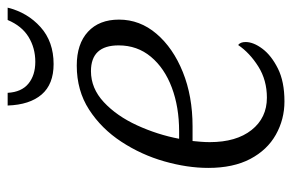

<svg xmlns="http://www.w3.org/2000/svg" viewBox="-154 -618 781 514"><g transform="rotate(-90 237.0 -360.5)"><path d="M223 10Q175 10 134 -13Q93 -36 69 -81.5Q45 -127 45 -194Q45 -250 62.5 -311.5Q80 -373 115 -426.5Q150 -480 201 -513Q252 -546 319 -546Q377 -546 409.5 -516Q442 -486 442 -433Q442 -377 404 -332.5Q366 -288 301.5 -262Q237 -236 156 -236H117Q116 -227 115 -214Q114 -201 114 -190Q114 -119 146.5 -78Q179 -37 233 -37Q280 -37 316.5 -60Q353 -83 374 -114Q382 -108 382 -94Q382 -73 364 -49Q346 -25 311 -7.5Q276 10 223 10ZM143 -272Q208 -272 260 -291.5Q312 -311 342.5 -347.5Q373 -384 373 -434Q373 -508 304 -508Q258 -508 221 -473.5Q184 -439 159 -384.5Q134 -330 123 -272ZM323 -608Q269 -608 241.5 -640Q214 -672 212 -731H246Q248 -694 270.5 -675.5Q293 -657 329 -657Q366 -657 395.5 -675Q425 -693 441 -731H474Q461 -678 422 -643Q383 -608 323 -608Z"/></g></svg>

Font: Noto Serif Light
Style: Italic
Weight: 300
Italic angle: -12°
Designer: Monotype Design Team
Foundry: Monotype Imaging Inc.
Version: Version 2.013